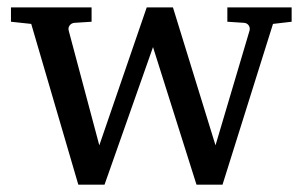

<svg xmlns="http://www.w3.org/2000/svg" viewBox="-20 -502 823 522"><path d="M722.2 -437 585 0H514.2L396 -374L264.2 0H192.9L64.9 -437L9.8 -442.9V-481.9H229V-442.9L182.1 -439.9Q173.8 -439 169.2 -432.6Q164.6 -426.3 167 -418L250 -106.9L378.9 -481.9H450.2L565.9 -106.9L658.2 -418Q660.6 -425.8 656.5 -432.4Q652.3 -439 644 -439.9L598.1 -442.9V-481.9H772.9V-442.9Z"/></svg>

Font: Charis SIL APac
Style: Regular
Weight: 400
Foundry: SIL International
Version: Version 5.000